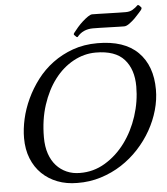

<svg xmlns="http://www.w3.org/2000/svg" viewBox="-60 -960 894 1025"><g transform="rotate(-5 387.0 -447.0)"><path d="M331 -40Q404 -39 466.5 -76.5Q529 -114 574.5 -175.5Q620 -237 645.5 -315Q671 -393 671 -474Q671 -566 623 -619.5Q575 -673 471 -673Q408 -673 350.5 -641.5Q293 -610 250 -553.5Q207 -497 181.5 -418.5Q156 -340 156 -246Q156 -196 169 -158Q182 -120 205.5 -94Q229 -68 261 -54Q293 -40 331 -40ZM50 -251Q50 -300 62 -353.5Q74 -407 98.5 -459.5Q123 -512 159 -559.5Q195 -607 243.5 -643Q292 -679 352 -700.5Q412 -722 484 -722Q628 -722 701 -649Q774 -576 774 -448Q774 -394 758.5 -339Q743 -284 714 -232.5Q685 -181 643.5 -136Q602 -91 551 -58Q500 -25 439.5 -6Q379 13 313 12Q255 12 207 -6.5Q159 -25 124 -59Q89 -93 69.5 -141.5Q50 -190 50 -251ZM732 -879Q730 -877 719.5 -864.5Q709 -852 694.5 -837.5Q680 -823 663.5 -811Q647 -799 635 -799Q628 -799 605 -799.5Q582 -800 555 -801Q528 -802 502.5 -802.5Q477 -803 467 -803Q441 -803 419.5 -793.5Q398 -784 382 -764Q379 -763 375.5 -765.5Q372 -768 364 -777Q362 -780 363.5 -783.5Q365 -787 367 -789Q376 -801 389.5 -816.5Q403 -832 418 -845.5Q433 -859 447 -868.5Q461 -878 470 -878Q476 -878 501 -877.5Q526 -877 555.5 -876Q585 -875 612.5 -874.5Q640 -874 650 -874Q671 -874 686.5 -883Q702 -892 716 -906Q720 -906 723 -904Q726 -902 735 -891Q737 -887 732 -879Z"/></g></svg>

Font: Lusitana
Style: Italic
Weight: 400
Italic angle: -12°
Designer: Ana Paula Megda
Foundry: Ana Paula Megda
Version: Version 1.000; ttfautohint (v1.1) -l 8 -r 50 -G 200 -x 14 -D